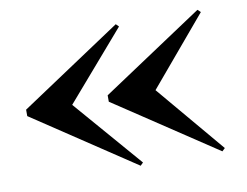

<svg xmlns="http://www.w3.org/2000/svg" viewBox="-60 -711 832 648"><g transform="rotate(-10 356.0 -387.5)"><path d="M653 -145 304.5 -376.5V-398.5L653 -630L663 -620.5L466.5 -387.5L663 -154.5ZM373 -145 25 -376.5V-398.5L373 -630L382.5 -620.5L181 -387.5L382.5 -154.5Z"/></g></svg>

Font: Bodoni Moda 11pt SemiBold
Style: Regular
Weight: 600
Designer: Owen Earl
Foundry: indestructible type
Version: Version 2.004